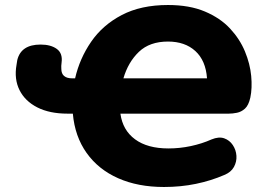

<svg xmlns="http://www.w3.org/2000/svg" viewBox="-20 -736 1050 767"><path d="M635 11Q531 11 452 -24Q373 -59 326 -125Q279 -191 271 -282H250Q178 -282 129 -307Q80 -332 58 -376Q36 -420 46 -477L49 -496Q64 -558 142 -558Q183 -558 207 -540.5Q231 -523 226 -486Q224 -472 225 -461Q225 -423 269 -423H280Q298 -502 344 -569Q390 -636 466.5 -676Q543 -716 651 -716Q737 -716 798.5 -690Q860 -664 899 -622Q938 -580 958.5 -530.5Q979 -481 983.5 -432.5Q988 -384 980 -346Q973 -315 958.5 -302Q944 -289 926.5 -285.5Q909 -282 894 -282H461Q470 -216 519.5 -179.5Q569 -143 653 -143Q698 -143 742.5 -152.5Q787 -162 825 -179Q854 -191 875.5 -183.5Q897 -176 910 -156.5Q923 -137 924.5 -113.5Q926 -90 914.5 -69Q903 -48 876 -37Q823 -14 762.5 -1.5Q702 11 635 11ZM651 -570Q578 -570 535 -529Q492 -488 473 -423H807Q802 -494 760.5 -532Q719 -570 651 -570Z"/></svg>

Font: Nunito Black
Style: Italic
Weight: 900
Italic angle: -9°
Designer: Vernon Adams
Foundry: Vernon Adams
Version: Version 3.601; ttfautohint (v1.8.2.53-6de2)